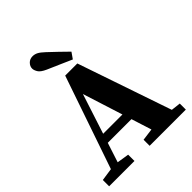

<svg xmlns="http://www.w3.org/2000/svg" viewBox="-241 -1018 1156 1156"><g transform="rotate(-45 337.5 -440.0)"><path d="M421.4 -733.7 394.1 -694.6Q356.6 -711.6 317.8 -728.2Q279.1 -744.9 239.7 -762.3Q203.1 -778.7 192.5 -796.9Q181.8 -815.1 181.8 -828.8Q181.8 -848.2 197.1 -864Q212.5 -879.9 236.1 -879.9Q254.2 -879.9 270.3 -871.4Q286.5 -862.9 310.4 -840.4Q337.3 -815.3 365.5 -788.2Q393.7 -761.1 421.4 -733.7ZM8.6 0V-53.7L111.5 -68.7H129.3L224.2 -53.7V0ZM66.7 0 292.9 -658.4H396.2L621.1 0H450.2L279.5 -537L316.9 -587.5L125.9 0ZM168.6 -190.9 185.3 -249.1H455.3L477.8 -190.9ZM353.4 0V-51.5L466.4 -66.5H533.3L661.7 -51.5V0Z"/></g></svg>

Font: Adobe Variable Font Prototype
Style: Regular
Weight: 389
Designer: Frank Grießhammer
Foundry: Adobe
Version: Version 1.004;hotconv 1.0.113;makeotfexe 2.5.65598